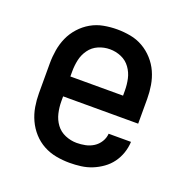

<svg xmlns="http://www.w3.org/2000/svg" viewBox="-102 -623 704 726"><g transform="rotate(20 250.0 -260.0)"><path d="M252 8Q225 8 198 3Q171 -2 147 -15Q123 -28 104.5 -48.5Q86 -69 74.5 -94Q63 -119 58.5 -146Q54 -173 54 -200V-320Q54 -347 58.5 -374Q63 -401 74 -425.5Q85 -450 103.5 -470.5Q122 -491 145.5 -504.5Q169 -518 196 -523Q223 -528 250 -528Q277 -528 304 -523Q331 -518 354.5 -504.5Q378 -491 396.5 -470.5Q415 -450 426 -425.5Q437 -401 441.5 -374Q446 -347 446 -320V-220H144V-200Q144 -176 149.5 -152.5Q155 -129 169 -110Q183 -91 205.5 -81.5Q228 -72 252 -72Q269 -72 286.5 -75.5Q304 -79 319 -88.5Q334 -98 343.5 -113.5Q353 -129 354 -146H444Q443 -123 435.5 -101Q428 -79 414.5 -60.5Q401 -42 382 -28.5Q363 -15 342 -6.5Q321 2 298 5Q275 8 252 8ZM356 -300V-320Q356 -344 351 -367Q346 -390 332 -409.5Q318 -429 296 -438.5Q274 -448 250 -448Q226 -448 204 -438.5Q182 -429 168 -409.5Q154 -390 149 -367Q144 -344 144 -320V-300Z"/></g></svg>

Font: Iosevka Curly Medium
Style: Regular
Weight: 500
Monospace: yes
Designer: Belleve Invis
Foundry: Belleve Invis
Version: Version 22.1.2; ttfautohint (v1.8.4)